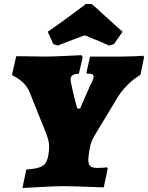

<svg xmlns="http://www.w3.org/2000/svg" viewBox="-20 -928 738 957"><path d="M365 -387H379L429 -501Q447 -534 447 -547Q447 -555 439.5 -558Q432 -561 413 -561L411 -567L429 -646H584Q616 -646 650.5 -647.5Q685 -649 695 -650L698 -642L680 -555Q647 -536 614 -503Q581 -470 558 -429L448 -247Q435 -223 430.5 -204Q426 -185 422 -154Q420 -138 420 -132Q420 -110 430 -100.5Q440 -91 463 -91Q481 -91 495 -92Q509 -93 513 -94L517 -88L497 6Q473 5 401 2.5Q329 0 293 0Q254 0 184.5 4Q115 8 92 9L111 -83Q154 -86 176 -93.5Q198 -101 208 -116.5Q218 -132 222 -162L224 -178Q225 -185 225 -198Q225 -226 208 -268L128 -467Q108 -520 44 -551L40 -557L61 -648L209 -646Q236 -646 300.5 -649Q365 -652 386 -653L392 -642L373 -560Q332 -560 332 -533Q332 -520 343 -473Q354 -426 365 -387ZM408 -908H435Q436 -911 491 -860Q549 -806 591 -770L548 -708L524 -701Q480 -721 402 -752Q352 -734 268 -701L246 -708L218 -770Q274 -808 332.5 -851.5Q391 -895 408 -908Z"/></svg>

Font: Alegreya Black
Style: Italic
Weight: 900
Italic angle: -7°
Designer: Juan Pablo del Peral
Foundry: Huerta Tipografica
Version: Version 2.007; ttfautohint (v1.6)